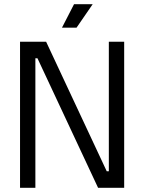

<svg xmlns="http://www.w3.org/2000/svg" viewBox="-20 -900 691 920"><path d="M201 -700 491.5 -79.2H501.5V-700H575V0H450L159.5 -620.8H149.5V0H76V-700ZM424.2 -880 346.8 -767.5H277L334.8 -880Z"/></svg>

Font: Space Grotesk Variable
Style: Regular
Weight: 400
Designer: Florian Karsten (Space Grotesk), Colophon Foundry (Space Mono)
Foundry: Florian Karsten
Version: Version 1.106